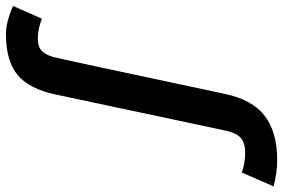

<svg xmlns="http://www.w3.org/2000/svg" viewBox="-328 -606 975 662"><g transform="rotate(90 160.0 -274.5)"><path d="M-53.7 192.9Q-95.7 192.9 -150.9 168.5L-106.9 68.8Q-74.7 83 -36.6 83Q-19 83 -7.3 77.1Q14.6 66.9 25.4 28.3Q31.2 8.3 152.3 -562Q172.4 -657.2 228.5 -699.7Q284.7 -742.2 379.4 -742.2Q423.8 -742.2 471.2 -730L423.3 -620.1Q390.6 -631.8 357.9 -631.8Q320.8 -631.8 303.7 -616.5Q286.6 -601.1 278.3 -562L154.3 22Q134.8 113.3 86.7 153.1Q38.6 192.9 -53.7 192.9Z"/></g></svg>

Font: Cadman
Style: Bold Italic
Weight: 700
Italic angle: -12°
Designer: Paul James MIller
Foundry: High-Logic / Made with FontCreator
Version: Version 2.114;March 28, 2021;FontCreator 13.0.0.2683 64-bit